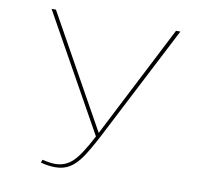

<svg xmlns="http://www.w3.org/2000/svg" viewBox="-76 -737 848 822"><g transform="rotate(10 348.5 -325.5)"><path d="M643 -658 386 -159Q352 -94 328.5 -60Q305 -26 278.5 -9.5Q252 7 216 7Q185 7 152 -2L157 -15Q190 -7 213 -7Q258 -7 290 -38.5Q322 -70 365 -153L83 -658H102L374 -170L624 -658Z"/></g></svg>

Font: Ysabeau SC Thin
Style: Regular
Weight: 200
Designer: Christian Thalmann (Catharsis Fonts)
Version: Version 0.003